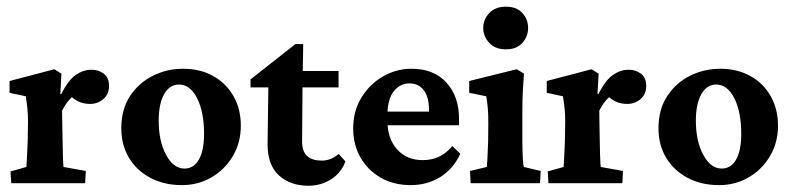

<svg xmlns="http://www.w3.org/2000/svg" viewBox="-20 -562 2434 589"><path d="M14.6 0 12.2 -36.1 61 -49.8Q61.5 -55.2 62.7 -78.4Q64 -101.6 64.9 -127.9L65.9 -187Q65.9 -209.5 64.2 -227.3Q62.5 -245.1 59.1 -266.6L9.3 -277.3V-313.5L147 -349.6L168.5 -335.9L165 -273.4L167.5 -272.9Q189.5 -316.4 212.6 -332.3Q235.8 -348.1 260.7 -348.1Q281.7 -348.1 298.1 -336.2Q314.5 -324.2 314.5 -298.3Q314.5 -272.9 297.1 -258.1Q279.8 -243.2 256.3 -243.2Q237.3 -243.2 221.9 -250Q206.5 -256.8 189 -274.9L212.4 -272.9Q187.5 -256.8 170.4 -222.2L171.4 -160.6Q171.9 -116.7 172.9 -86.9Q173.8 -57.1 174.8 -49.8L243.2 -37.6L241.2 0Z M538.1 5.9Q483.4 5.9 441.4 -16.4Q399.4 -38.6 375.7 -77.9Q352.1 -117.2 352.1 -168.5Q352.1 -226.6 378.9 -267.3Q405.8 -308.1 449 -329.6Q492.2 -351.1 541.5 -351.1Q593.8 -351.1 633.8 -328.9Q673.8 -306.6 696.3 -267.1Q718.8 -227.5 718.8 -176.3Q718.8 -125 694.6 -83.7Q670.4 -42.5 629.4 -18.3Q588.4 5.9 538.1 5.9ZM545.9 -44.9Q574.7 -44.9 590.3 -72.8Q606 -100.6 606 -150.9Q606 -218.8 584.7 -260.7Q563.5 -302.7 528.8 -302.7Q500.5 -302.7 483.6 -273.2Q466.8 -243.7 466.8 -191.9Q466.8 -128.9 489.5 -86.9Q512.2 -44.9 545.9 -44.9Z M1039.6 -66.9Q1027.3 -32.2 996.1 -12.2Q964.8 7.8 926.3 7.8Q870.6 7.8 835.7 -23.9Q800.8 -55.7 800.8 -119.6L803.2 -293.9H748.5V-318.4L886.2 -426.8H910.2L908.2 -314.5L906.7 -128.9Q906.7 -96.7 922.6 -83Q938.5 -69.3 966.8 -69.3Q995.6 -69.3 1019 -89.8ZM871.1 -293.9V-344.2H1018.6V-293.9Z M1239.7 5.9Q1188 5.9 1148.2 -16.8Q1108.4 -39.6 1085.9 -78.9Q1063.5 -118.2 1063.5 -167.5Q1063.5 -221.7 1088.9 -262.9Q1114.3 -304.2 1155 -327.6Q1195.8 -351.1 1242.2 -351.1Q1311 -351.1 1349.6 -308.6Q1388.2 -266.1 1388.2 -197.3V-177.7H1157.2V-219.7H1309.1L1295.9 -199.7V-227.5Q1295.9 -264.2 1280 -285.2Q1264.2 -306.2 1235.8 -306.2Q1207.5 -306.2 1188 -282Q1168.5 -257.8 1168.5 -207.5V-191.4Q1168.5 -137.2 1198 -104Q1227.5 -70.8 1276.9 -70.8Q1303.7 -70.8 1325.4 -80.6Q1347.2 -90.3 1367.7 -113.8L1392.1 -90.3Q1370.1 -43 1330.1 -18.6Q1290 5.9 1239.7 5.9Z M1423.8 0 1421.9 -37.6 1473.6 -49.8Q1474.1 -54.7 1475.3 -77.4Q1476.6 -100.1 1477.5 -127.9L1478 -186Q1478 -210 1476.6 -228Q1475.1 -246.1 1471.7 -266.6L1419.4 -277.3V-313.5L1565.4 -349.6L1587.4 -335.9Q1585.4 -310.5 1584 -285.2Q1582.5 -259.8 1582.5 -228V-127.9Q1582.5 -102.5 1583.7 -79.1Q1585 -55.7 1586.9 -49.8L1638.7 -37.6L1636.7 0ZM1532.2 -410.6Q1499.5 -410.6 1481 -430.4Q1462.4 -450.2 1462.4 -476.1Q1462.4 -502.4 1481 -522Q1499.5 -541.5 1532.2 -541.5Q1564.9 -541.5 1582.5 -522Q1600.1 -502.4 1600.1 -476.1Q1600.1 -450.2 1582.5 -430.4Q1564.9 -410.6 1532.2 -410.6Z M1662.6 0 1660.2 -36.1 1709 -49.8Q1709.5 -55.2 1710.7 -78.4Q1711.9 -101.6 1712.9 -127.9L1713.9 -187Q1713.9 -209.5 1712.2 -227.3Q1710.4 -245.1 1707 -266.6L1657.2 -277.3V-313.5L1794.9 -349.6L1816.4 -335.9L1813 -273.4L1815.4 -272.9Q1837.4 -316.4 1860.6 -332.3Q1883.8 -348.1 1908.7 -348.1Q1929.7 -348.1 1946 -336.2Q1962.4 -324.2 1962.4 -298.3Q1962.4 -272.9 1945.1 -258.1Q1927.7 -243.2 1904.3 -243.2Q1885.3 -243.2 1869.9 -250Q1854.5 -256.8 1836.9 -274.9L1860.4 -272.9Q1835.4 -256.8 1818.4 -222.2L1819.3 -160.6Q1819.8 -116.7 1820.8 -86.9Q1821.8 -57.1 1822.8 -49.8L1891.1 -37.6L1889.2 0Z M2186 5.9Q2131.3 5.9 2089.4 -16.4Q2047.4 -38.6 2023.7 -77.9Q2000 -117.2 2000 -168.5Q2000 -226.6 2026.9 -267.3Q2053.7 -308.1 2096.9 -329.6Q2140.1 -351.1 2189.5 -351.1Q2241.7 -351.1 2281.7 -328.9Q2321.8 -306.6 2344.2 -267.1Q2366.7 -227.5 2366.7 -176.3Q2366.7 -125 2342.5 -83.7Q2318.4 -42.5 2277.3 -18.3Q2236.3 5.9 2186 5.9ZM2193.8 -44.9Q2222.7 -44.9 2238.3 -72.8Q2253.9 -100.6 2253.9 -150.9Q2253.9 -218.8 2232.7 -260.7Q2211.4 -302.7 2176.8 -302.7Q2148.4 -302.7 2131.6 -273.2Q2114.7 -243.7 2114.7 -191.9Q2114.7 -128.9 2137.5 -86.9Q2160.2 -44.9 2193.8 -44.9Z"/></svg>

Font: Lateef
Style: Bold
Weight: 700
Designer: SIL International
Foundry: SIL International
Version: Version 4.200